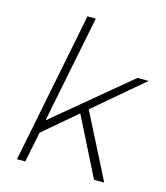

<svg xmlns="http://www.w3.org/2000/svg" viewBox="-111 -827 788 912"><g transform="rotate(15 283.0 -371.0)"><path d="M566 -521 326 -317 487 0H437L292 -288L129 -149L99 0H58L206 -742H247L141 -213L511 -521Z"/></g></svg>

Font: Gontserrat ExtraLight
Style: Italic
Weight: 275
Italic angle: -11.3°
Designer: Julieta Ulanovsky
Foundry: Julieta Ulanovsky
Version: Version 6.001